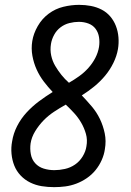

<svg xmlns="http://www.w3.org/2000/svg" viewBox="-20 -763 540 791"><path d="M203 8Q177 8 152 4Q127 0 104.5 -11Q82 -22 65 -40Q48 -58 39 -80.5Q30 -103 27.5 -129Q25 -155 30 -181Q35 -213 50.5 -243.5Q66 -274 89.5 -299.5Q113 -325 140.5 -345.5Q168 -366 197 -384Q178 -404 160.5 -427Q143 -450 131 -476.5Q119 -503 113.5 -533Q108 -563 113 -594Q118 -625 135.5 -655.5Q153 -686 180.5 -706.5Q208 -727 241 -735Q274 -743 306 -743Q331 -743 354.5 -738.5Q378 -734 398.5 -723.5Q419 -713 434 -695.5Q449 -678 457.5 -656Q466 -634 468 -609.5Q470 -585 466 -561Q461 -532 447 -503.5Q433 -475 413 -451Q393 -427 368.5 -407Q344 -387 317 -370Q338 -348 358 -324.5Q378 -301 391.5 -273Q405 -245 411.5 -213.5Q418 -182 412 -148Q409 -126 399 -103.5Q389 -81 373.5 -62Q358 -43 337.5 -29Q317 -15 294.5 -6.5Q272 2 249 5Q226 8 203 8ZM264 -422Q285 -434 306 -449Q327 -464 344 -483Q361 -502 372.5 -524Q384 -546 388 -570Q391 -590 388 -609.5Q385 -629 374 -644Q363 -659 344.5 -666Q326 -673 305 -673Q286 -673 266 -668Q246 -663 229.5 -650.5Q213 -638 203 -619.5Q193 -601 190 -582Q186 -557 191 -534Q196 -511 207.5 -491.5Q219 -472 233 -454.5Q247 -437 264 -422ZM204 -62Q225 -62 247.5 -67Q270 -72 289 -85Q308 -98 320.5 -118.5Q333 -139 336 -160Q341 -187 334 -211.5Q327 -236 314.5 -257.5Q302 -279 285.5 -297Q269 -315 251 -332Q226 -318 202.5 -302.5Q179 -287 159.5 -267Q140 -247 125 -222.5Q110 -198 106 -172Q103 -150 107 -128Q111 -106 125 -90.5Q139 -75 160 -68.5Q181 -62 204 -62Z"/></svg>

Font: Iosevka Term Curly
Style: Italic
Weight: 400
Italic angle: -9°
Designer: Belleve Invis
Foundry: Belleve Invis
Version: Version 32.3.0